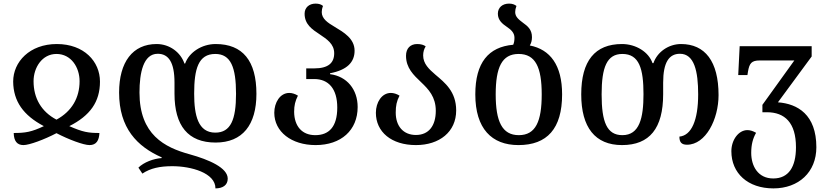

<svg xmlns="http://www.w3.org/2000/svg" viewBox="-20 -792 4592 1064"><path d="M110 12C143 12 226 -19 293 -54C360 -19 443 12 476 12C515 12 529 -15 531 -55C469 -55 439 -60 364 -93C479 -151 534 -227 534 -340C534 -451 446 -548 295 -548C144 -548 53 -449 53 -340C54 -231 109 -153 223 -93C155 -61 122 -55 56 -55C57 -11 74 12 110 12ZM293 -129C209 -173 166 -248 166 -342C166 -417 213 -493 293 -493C374 -493 421 -419 421 -342C421 -250 378 -175 293 -129Z M1175 -2C1324 -2 1401 -100 1401 -272C1401 -455 1325 -548 1175 -548C1098 -548 1028 -502 1006 -440H1002C981 -502 920 -548 848 -548C715 -548 640 -448 640 -279C640 -82 740 20 876 80V84C831 87 777 107 747 137L769 170C814 140 866 129 935 129C1039 129 1174 166 1174 252C1213 252 1242 235 1242 198C1242 138 1139 93 1031 63C892 25 753 -46 753 -279C753 -388 774 -494 854 -494C914 -494 947 -447 947 -334V-273C947 -95 1022 -2 1175 -2ZM1173 -493C1259 -493 1288 -419 1288 -272C1288 -130 1259 -57 1173 -57C1078 -57 1056 -152 1056 -273C1056 -410 1079 -493 1173 -493Z M1729 12C1870 12 1962 -70 1962 -199C1962 -296 1903 -369 1809 -381V-386C1903 -404 1945 -447 1945 -511C1945 -578 1885 -613 1835 -643C1796 -666 1763 -688 1763 -725C1763 -735 1765 -746 1770 -759C1761 -767 1748 -772 1729 -772C1693 -772 1668 -750 1668 -716C1668 -657 1710 -629 1751 -602C1791 -575 1832 -549 1832 -497C1832 -443 1799 -413 1721 -413H1677V-354H1721C1801 -354 1849 -300 1849 -196C1849 -88 1802 -43 1727 -43C1655 -43 1611 -91 1610 -172C1610 -208 1616 -232 1631 -262C1615 -272 1598 -277 1583 -277C1532 -277 1500 -224 1500 -167C1500 -62 1595 12 1729 12Z M2285 12C2415 12 2508 -61 2508 -180C2508 -285 2445 -334 2393 -378C2357 -409 2325 -439 2325 -485C2325 -504 2330 -521 2339 -535C2329 -543 2313 -548 2292 -548C2254 -548 2230 -524 2230 -483C2230 -415 2272 -376 2314 -336C2355 -297 2395 -255 2395 -178C2395 -95 2356 -44 2285 -44C2215 -44 2173 -93 2173 -168C2173 -206 2178 -231 2194 -262C2178 -272 2161 -277 2146 -277C2095 -277 2063 -224 2063 -167C2063 -61 2149 12 2285 12Z M2916 -540C2924 -553 2928 -568 2928 -586C2928 -629 2903 -648 2878 -666C2856 -683 2835 -698 2835 -725C2835 -735 2837 -746 2842 -759C2832 -767 2819 -772 2801 -772C2764 -772 2739 -750 2739 -716C2739 -680 2764 -660 2789 -643C2811 -628 2831 -611 2831 -583C2831 -568 2829 -555 2824 -544C2687 -532 2614 -445 2614 -269C2614 -79 2705 12 2853 12C3012 12 3095 -79 3095 -269C3095 -431 3029 -518 2916 -540ZM2855 -43C2762 -43 2727 -120 2727 -269C2727 -418 2761 -493 2854 -493C2948 -493 2982 -418 2982 -269C2982 -120 2949 -43 2855 -43Z M3427 12C3580 12 3655 -81 3655 -270V-334C3655 -447 3688 -494 3748 -494C3828 -494 3849 -396 3849 -269C3849 -126 3812 -41 3745 -35C3745 -6 3755 10 3787 10C3891 10 3962 -131 3962 -265C3962 -452 3887 -548 3754 -548C3685 -548 3622 -504 3601 -442H3596C3575 -504 3504 -548 3427 -548C3277 -548 3201 -455 3201 -269C3201 -86 3278 12 3427 12ZM3429 -43C3343 -43 3314 -116 3314 -269C3314 -419 3343 -493 3429 -493C3523 -493 3546 -410 3546 -270C3546 -138 3524 -43 3429 -43Z M4266 252C4406 252 4504 162 4504 24C4504 -157 4400 -217 4291 -225L4478 -479V-536H4079L4071 -376H4122L4125 -395C4133 -441 4144 -457 4191 -457H4382L4205 -211V-170H4230C4329 -170 4391 -112 4391 24C4391 132 4351 197 4265 197C4181 197 4143 129 4143 55C4143 10 4152 -25 4170 -56C4153 -66 4137 -71 4122 -71C4073 -71 4033 -17 4033 46C4033 168 4124 252 4266 252Z"/></svg>

Font: Noto Serif Georgian Medium
Style: Regular
Weight: 500
Designer: Monotype Design Team, Akaki Razmadze
Foundry: Google LLC
Version: Version 2.003